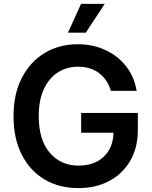

<svg xmlns="http://www.w3.org/2000/svg" viewBox="-20 -967 789 997"><path d="M387.2 9.8Q286.6 9.8 210.9 -35.4Q135.3 -80.6 92.8 -164.3Q50.3 -248 50.3 -362.8Q50.3 -480 94 -563.7Q137.7 -647.5 212.9 -692.4Q288.1 -737.3 383.3 -737.3Q463.4 -737.3 528.6 -706.5Q593.8 -675.8 636 -621.1Q678.2 -566.4 689.5 -495.1H556.2Q538.6 -553.2 494.9 -586.9Q451.2 -620.6 384.8 -620.6Q326.2 -620.6 280 -590.8Q233.9 -561 207.5 -503.7Q181.2 -446.3 181.2 -363.8Q181.2 -240.2 238.5 -173.6Q295.9 -106.9 387.7 -106.9Q469.7 -106.9 518.6 -153.1Q567.4 -199.2 569.3 -277.8H401.4V-380.4H695.8V-293Q695.8 -199.7 656 -131.6Q616.2 -63.5 546.6 -26.9Q477.1 9.8 387.2 9.8ZM333 -797.4 400.9 -946.8H523.9L425.3 -797.4Z"/></svg>

Font: Inter-SemiBold
Style: Regular
Weight: 600
Designer: Rasmus Andersson
Foundry: rsms
Version: Version 4.000;git-a52131595